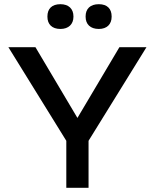

<svg xmlns="http://www.w3.org/2000/svg" viewBox="-20 -895 733 915"><path d="M20 -670 296 -224V0H402V-224L678 -670H549L349 -333L149 -670ZM206 -815C206 -780 227 -757 268 -757C307 -757 330 -780 330 -815V-817C330 -853 307 -875 268 -875C227 -875 206 -853 206 -817ZM388 -815C388 -780 410 -757 451 -757C490 -757 512 -780 512 -815V-817C512 -853 491 -875 451 -875C410 -875 388 -853 388 -817Z"/></svg>

Font: LT Wave Alt Medium
Style: Regular
Weight: 500
Designer: Daniel Lyons
Version: Version 2.5 (Glyphs App)